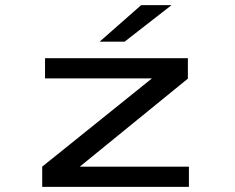

<svg xmlns="http://www.w3.org/2000/svg" viewBox="-20 -726 915 746"><path d="M144 0V-78.5L570.5 -421.5H155V-500H710V-420.5L290 -78.5H714V0ZM464 -564H367L528.5 -706H646.5Z"/></svg>

Font: Trispace SemiExpanded
Style: Regular
Weight: 400
Width: 6
Designer: Tyler Finck
Foundry: Etcetera Type Company
Version: Version 1.210; ttfautohint (v1.8.3)